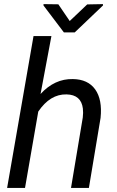

<svg xmlns="http://www.w3.org/2000/svg" viewBox="-20 -928 579 948"><path d="M15.1 0ZM180.2 -463.9Q249.5 -539.6 339.8 -537.6Q414.1 -536.6 450 -486.6Q485.8 -436.5 476.6 -346.2L418.9 0H330.6L388.7 -347.7Q391.6 -371.6 389.2 -392.1Q380.9 -460.4 308.6 -461.9Q227.5 -463.9 168.9 -377L103.5 0H15.1L145.5 -750H233.9ZM324.2 -824.2 410.6 -906.2 488.3 -907.7 488.8 -901.4 349.1 -768.1H295.4L194.8 -900.9V-907.7L268.1 -906.7Z"/></svg>

Font: Roboto
Style: Italic
Weight: 400
Italic angle: -12°
Designer: Google
Version: Version 2.134; 2016; ttfautohint (v1.6)